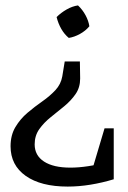

<svg xmlns="http://www.w3.org/2000/svg" viewBox="-20 -513 474 709"><path d="M230 176Q131 176 75 136.5Q19 97 19 27Q19 -14 37 -44Q55 -74 81.5 -96.5Q108 -119 136 -138.5Q164 -158 184.5 -180Q205 -202 210 -231L219 -286H275L276 -223Q276 -190 259 -165.5Q242 -141 217 -120.5Q192 -100 167 -80Q142 -60 125 -36Q108 -12 108 20Q108 61 142.5 83.5Q177 106 240 106Q301 106 379 85L400 149Q357 162 314 169Q271 176 230 176ZM310 149 366 -39H400V149ZM234 -373Q218 -386 206.5 -406Q195 -426 189 -450Q205 -466 226 -478Q247 -490 268 -493Q285 -477 296 -456.5Q307 -436 310 -416Q296 -399 275 -387.5Q254 -376 234 -373Z"/></svg>

Font: Piazzolla Thin Medium
Style: Regular
Weight: 500
Version: Version 2.005